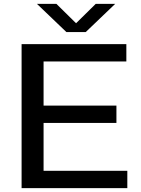

<svg xmlns="http://www.w3.org/2000/svg" viewBox="-20 -967 724 987"><path d="M91 0V-740H629.5V-651H204V-424H578.5V-335H204V-89H634.5V0ZM321.5 -802 170 -947H270L371 -847.5L472 -947H572L420.5 -802Z"/></svg>

Font: Encode Sans Exp Md
Style: Regular
Weight: 500
Width: 7
Designer: Multiple Designers
Foundry: Impallari Type
Version: Version 3.002; ttfautohint (v1.8.3) -l 8 -r 50 -G 200 -x 14 